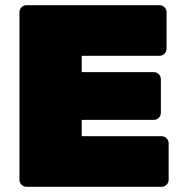

<svg xmlns="http://www.w3.org/2000/svg" viewBox="-20 -720 707 740"><path d="M82 0Q71 0 63 -8Q55 -16 55 -27V-673Q55 -684 63 -692Q71 -700 82 -700H595Q606 -700 614 -692Q622 -684 622 -673V-532Q622 -521 614 -513Q606 -505 595 -505H295V-442H573Q584 -442 592 -434Q600 -426 600 -415V-285Q600 -274 592 -266Q584 -258 573 -258H295V-195H603Q614 -195 622 -187Q630 -179 630 -168V-27Q630 -16 622 -8Q614 0 603 0Z"/></svg>

Font: Rubik Light Black
Style: Regular
Weight: 900
Version: Version 2.104